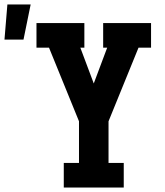

<svg xmlns="http://www.w3.org/2000/svg" viewBox="-119 -838 739 858"><path d="M166 0V-110H234V-296L100 -625H44V-735H258V-625H240L300 -465L360 -625H342V-735H556V-625H500L366 -296V-110H434V0ZM-99 -661 -86 -818H18L-14 -661Z"/></svg>

Font: Iosevka Etoile Extrabold
Style: Regular
Weight: 800
Designer: Belleve Invis
Foundry: Belleve Invis
Version: Version 22.1.2; ttfautohint (v1.8.4)